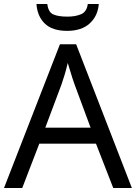

<svg xmlns="http://www.w3.org/2000/svg" viewBox="-20 -938 679 958"><path d="M545 0 459 -221H176L91 0H0L279 -717H360L638 0ZM352 -517Q349 -525 342 -546Q335 -567 328.5 -589.5Q322 -612 318 -624Q311 -593 302 -563.5Q293 -534 287 -517L206 -301H432ZM473 -918Q468 -858 427.5 -821Q387 -784 315 -784Q241 -784 203.5 -820.5Q166 -857 162 -918H216Q221 -877 246 -866Q271 -855 317 -855Q356 -855 384.5 -867Q413 -879 418 -918Z"/></svg>

Font: Noto Sans Modi
Style: Regular
Weight: 400
Designer: Monotype Design Team
Foundry: Monotype Imaging Inc.
Version: Version 2.003; ttfautohint (v1.8.4.7-5d5b)